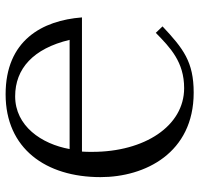

<svg xmlns="http://www.w3.org/2000/svg" viewBox="-33 -665 710 684"><g transform="rotate(90 322.0 -323.0)"><path d="M97 -523C150 -575 201 -624 294 -624C429 -624 521 -483 521 -297C521 -283 521 -271 520 -260H42C53 -118 124 12 316 12C509 12 611 -131 611 -326C611 -485 525 -658 310 -658C200 -658 153 -621 74 -547ZM122 -216H511C493 -116 429 -22 323 -22C225 -22 153 -86 122 -216Z"/></g></svg>

Font: Libertinus Serif Display
Style: Regular
Weight: 400
Designer: Philipp H. Poll
Foundry: Khaled Hosny
Version: Version 6.1